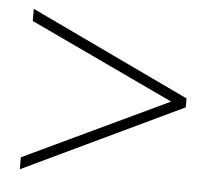

<svg xmlns="http://www.w3.org/2000/svg" viewBox="-40 -490 589 536"><g transform="rotate(5 254.0 -222.0)"><path d="M449 -217.5 34 -413V-447L480.5 -235V-210L34 2.5V-31L449 -227.5Z"/></g></svg>

Font: Newsreader 24pt Light
Style: Regular
Weight: 300
Designer: Hugues Gentile
Foundry: Production Type
Version: Version 1.003